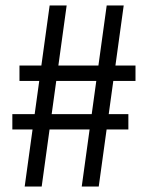

<svg xmlns="http://www.w3.org/2000/svg" viewBox="-20 -680 538 700"><path d="M278 0 369 -660H431L340 0ZM25 -208V-264H448V-208ZM70 0 161 -660H223L132 0ZM51 -385V-441H474V-385Z"/></svg>

Font: Frank Ruhl Libre Medium
Style: Regular
Weight: 500
Designer: Yanek Iontef
Foundry: Fontef
Version: Version 6.004